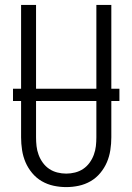

<svg xmlns="http://www.w3.org/2000/svg" viewBox="-20 -755 540 783"><path d="M250 8Q224 8 198.5 2.5Q173 -3 150.5 -16Q128 -29 111 -49.5Q94 -70 84 -93.5Q74 -117 70 -143Q66 -169 66 -195V-735H127V-195Q127 -177 129 -159Q131 -141 137.5 -123.5Q144 -106 155 -91Q166 -76 181 -66Q196 -56 214 -51.5Q232 -47 250 -47Q268 -47 286 -51.5Q304 -56 319 -66Q334 -76 345 -91Q356 -106 362.5 -123.5Q369 -141 371 -159Q373 -177 373 -195V-735H434V-195Q434 -169 430 -143Q426 -117 416 -93.5Q406 -70 389 -49.5Q372 -29 349.5 -16Q327 -3 301.5 2.5Q276 8 250 8ZM33 -343V-393H467V-343Z"/></svg>

Font: Iosevka Light
Style: Regular
Weight: 300
Monospace: yes
Designer: Belleve Invis
Foundry: Belleve Invis
Version: Version 32.5.0; ttfautohint (v1.8.4)